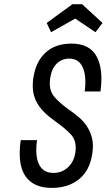

<svg xmlns="http://www.w3.org/2000/svg" viewBox="-20 -910 522 940"><path d="M81.4 -224Q64.6 -105.4 104.4 -47.7Q144.1 10 233.4 10Q314.3 10 367.4 -33Q420.4 -76 432.3 -160.4Q438.3 -202.1 430.5 -233.6Q422.7 -265.1 406.5 -290.1Q390.3 -315 368.2 -334.1Q346.1 -353.3 322.9 -369.3Q275.3 -402.3 246.2 -435.7Q217.1 -469.1 225.7 -527Q232.6 -574 257.8 -598.6Q283 -623.1 319.3 -623.1Q365.9 -623.1 385.1 -580.1Q404.4 -537.1 394.6 -462.1H471.9Q486.9 -571.7 452.8 -634.1Q418.7 -696.6 329.6 -696.6Q251 -696.6 202.4 -651.9Q153.9 -607.1 142.6 -524.7Q138 -489.4 142.7 -459.9Q147.4 -430.4 162.2 -405Q177 -379.6 201 -356.5Q225 -333.4 258.3 -310.3Q297.6 -283 327 -251.9Q356.4 -220.7 349.3 -165.6Q342.4 -118 312.6 -90.7Q282.9 -63.4 241.9 -63.4Q191.1 -63.4 170.9 -105.6Q150.6 -147.9 161.4 -224ZM334.7 -889.6 208.6 -797.6 230.1 -752.3 348.1 -819.1 447.4 -752.3 481.9 -797.6 381.7 -889.6Z"/></svg>

Font: Secuela ExtLt
Style: Italic
Weight: 200
Italic angle: -8°
Designer: Fernando Haro
Foundry: deFharo
Version: Version 1.704